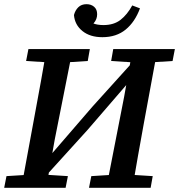

<svg xmlns="http://www.w3.org/2000/svg" viewBox="-20 -899 857 919"><path d="M0 0 11 -56 140 -64H178L305 -56L294 0ZM82 0 148 -358Q162 -434 176 -510.5Q190 -587 203 -664H328L242 -231L201 0ZM105 -607 116 -664H410L400 -607L274 -599H235ZM406 0 417 -56 545 -64H583L711 -56L701 0ZM489 0 574 -435 615 -664H734L668 -306Q654 -230 640.5 -153Q627 -76 614 0ZM512 -607 522 -664H817L806 -607L679 -599H640ZM183 -39 179 -140 207 -139 422 -388 636 -625 638 -524H612L398 -276ZM470 -721Q411 -721 374.5 -750.5Q338 -780 334 -827Q340 -850 355 -864.5Q370 -879 394 -879Q416 -879 430.5 -866.5Q445 -854 445 -831Q445 -807 429 -788.5Q413 -770 388 -761L383 -812Q403 -796 424.5 -787.5Q446 -779 475 -779Q525 -779 557 -804Q589 -829 613 -873L650 -859Q626 -794 581.5 -757.5Q537 -721 470 -721Z"/></svg>

Font: Source Serif 4 SemiBold
Style: Italic
Weight: 600
Italic angle: -12°
Designer: Frank Grießhammer
Foundry: Adobe Systems Incorporated
Version: Version 4.004;hotconv 1.0.116;makeotfexe 2.5.65601